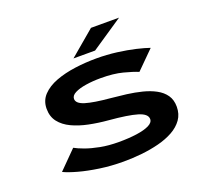

<svg xmlns="http://www.w3.org/2000/svg" viewBox="-150 -1098 1401 1295"><g transform="rotate(-20 550.0 -450.5)"><path d="M526 11Q436.5 11 355.8 -0.8Q275 -12.5 211.2 -30Q147.5 -47.5 110 -65.5L236.5 -193Q261 -179 304.8 -163Q348.5 -147 408 -135.5Q467.5 -124 540 -124Q612 -124 668.8 -132Q725.5 -140 758.2 -156.2Q791 -172.5 791 -197.5Q791 -235 726.2 -254.5Q661.5 -274 525 -285.5Q453.5 -291.5 387.5 -305Q321.5 -318.5 269.8 -343Q218 -367.5 188 -406Q158 -444.5 158 -500.5Q158 -559 195.8 -598.8Q233.5 -638.5 296.2 -662Q359 -685.5 435.5 -695.8Q512 -706 589 -706Q664 -706 735.2 -696.8Q806.5 -687.5 865 -673.8Q923.5 -660 958.5 -647.5L831.5 -521Q793.5 -537 728 -554Q662.5 -571 571 -571Q513.5 -571 464.2 -563.2Q415 -555.5 384.8 -540Q354.5 -524.5 354.5 -500.5Q354.5 -467 412.2 -449.2Q470 -431.5 589 -421Q643.5 -416 700 -408.8Q756.5 -401.5 808 -388.5Q859.5 -375.5 900.2 -353.5Q941 -331.5 964.5 -297.8Q988 -264 988 -215Q988 -162 960.8 -123.5Q933.5 -85 886.8 -59Q840 -33 780.2 -17.8Q720.5 -2.5 655 4.2Q589.5 11 526 11ZM599.5 -758.5H444.5L626 -912H827.5Z"/></g></svg>

Font: Trispace Expanded
Style: Bold
Weight: 700
Width: 7
Designer: Tyler Finck
Foundry: Etcetera Type Company
Version: Version 1.210; ttfautohint (v1.8.3)